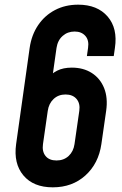

<svg xmlns="http://www.w3.org/2000/svg" viewBox="-20 -786 524 822"><path d="M206 16Q123 16 80.2 -35Q37.5 -86 49 -169L107 -581Q115 -636.5 143.2 -678.2Q171.5 -720 215.5 -743Q259.5 -766 314.5 -766Q397 -766 440.8 -715.2Q484.5 -664.5 472 -581L467 -546H352L357 -581Q362 -613.5 345.5 -632.2Q329 -651 299.5 -651Q269.5 -651 248.2 -632.2Q227 -613.5 222 -581L199 -418.5L181.5 -447.5Q199 -470.5 224.8 -483.5Q250.5 -496.5 287.5 -496.5Q337 -496.5 373 -473.5Q409 -450.5 425.8 -408.8Q442.5 -367 434.5 -311.5L414 -169Q402 -86 345.8 -35Q289.5 16 206 16ZM222 -99Q253 -99 273.8 -118.2Q294.5 -137.5 299 -169L319.5 -311.5Q324 -343 307.8 -362.2Q291.5 -381.5 260.5 -381.5Q230 -381.5 209.5 -362.2Q189 -343 184.5 -311.5L164 -169Q159.5 -137.5 175 -118.2Q190.5 -99 222 -99Z"/></svg>

Font: Mohave SemiBold
Style: Italic
Weight: 600
Italic angle: -8°
Designer: Gumpita Rahayu
Foundry: Tokotype
Version: Version 2.003